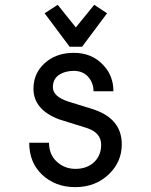

<svg xmlns="http://www.w3.org/2000/svg" viewBox="-20 -766 626 796"><path d="M423.8 -710.9 320.3 -572.3H268.6L165 -710.9L219.2 -746.1L294.4 -652.3L370.6 -746.1ZM101.1 -174.3H183.1Q183.6 -125.5 214.4 -96.7Q247.1 -65.9 293 -65.9Q341.3 -65.9 371.6 -95.2Q399.4 -122.6 399.4 -166Q399.4 -215.3 341.3 -234.9L224.1 -271.5Q118.7 -312 118.7 -398.4Q118.7 -469.2 176.3 -513.2Q220.2 -546.9 286.6 -546.9Q362.3 -546.9 410.2 -494.1Q450.2 -450.2 450.2 -387.7H367.7Q367.7 -421.4 346.7 -446.3Q324.7 -472.2 285.2 -472.2Q249 -472.2 222.7 -454.1Q199.2 -436.5 199.2 -404.8Q199.2 -365.2 264.2 -344.7L364.7 -313.5Q484.9 -274.9 484.9 -167.5Q484.9 -94.7 430.7 -43Q375 9.8 292 9.8Q208.5 9.8 153.3 -43Q101.1 -93.3 101.1 -174.3Z"/></svg>

Font: Consola Mono
Style: Book
Weight: 400
Monospace: yes
Designer: Wojciech Kalinowski "wmk69" (wmk69@o2.pl)
Foundry: Wojciech Kalinowski "wmk69" (wmk69@o2.pl)
Version: Version 2.1.0